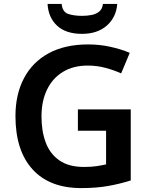

<svg xmlns="http://www.w3.org/2000/svg" viewBox="-20 -951 766 981"><path d="M378 -392H648V-29Q591 -11 531 -0.5Q471 10 395 10Q233 10 146 -86Q59 -182 59 -358Q59 -469 102.5 -551.5Q146 -634 229 -679Q312 -724 431 -724Q489 -724 543.5 -712Q598 -700 643 -681L599 -576Q564 -592 520 -604Q476 -616 428 -616Q355 -616 302 -584Q249 -552 220.5 -493.5Q192 -435 192 -356Q192 -280 214 -222Q236 -164 284 -131Q332 -98 409 -98Q447 -98 473 -102Q499 -106 522 -111V-283H378ZM579 -931Q574 -863 526 -820.5Q478 -778 399 -778Q317 -778 272 -819.5Q227 -861 223 -931H295Q299 -890 328 -880Q357 -870 400 -870Q425 -870 448 -874.5Q471 -879 487 -892Q503 -905 506 -931Z"/></svg>

Font: Noto Sans Gujarati SemiBold
Style: Regular
Weight: 600
Designer: Jelle Bosma - Monotype Design Team, Universal Thirst
Foundry: Monotype Imaging Inc.
Version: Version 2.106; ttfautohint (v1.8.4.7-5d5b)